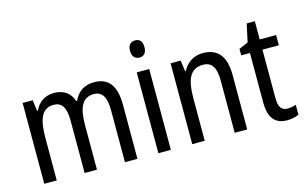

<svg xmlns="http://www.w3.org/2000/svg" viewBox="-91 -980 1960 1232"><g transform="rotate(-15 889.0 -364.0)"><path d="M547 -547C485 -547 440 -519 412 -460H406C390 -513 348 -547 281 -547C224 -547 178 -519 153 -464H148L138 -537H71V0H154V-280C154 -397 176 -474 259 -474C313 -474 339 -437 339 -347V0H421V-296C421 -412 450 -474 526 -474C580 -474 607 -435 607 -345V0H690V-357C690 -486 644 -547 547 -547Z M872 -738C842 -738 823 -719 823 -681C823 -644 842 -624 872 -624C901 -624 919 -644 919 -681C919 -719 902 -738 872 -738ZM912 -537H829V0H912Z M1269 -547C1213 -547 1163 -518 1136 -464H1131L1121 -537H1054V0H1137V-279C1137 -413 1168 -474 1253 -474C1311 -474 1336 -431 1336 -347V0H1419V-360C1419 -488 1368 -547 1269 -547Z M1705 -62C1663 -62 1646 -90 1646 -148V-469H1755V-537H1646V-658H1592L1566 -538L1505 -512V-469H1563V-140C1563 -34 1607 10 1682 10C1712 10 1741 4 1761 -6V-72C1745 -66 1724 -62 1705 -62Z"/></g></svg>

Font: Noto Sans Lao Condensed
Style: Regular
Weight: 400
Width: 3
Designer: Monotype Design Team
Foundry: Monotype Imaging Inc.
Version: Version 2.004